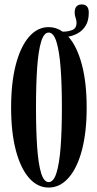

<svg xmlns="http://www.w3.org/2000/svg" viewBox="-20 -833 438 864"><path d="M199 11Q148.5 11 110.5 -32.5Q72.5 -76 51.2 -156.8Q30 -237.5 30 -349Q30 -461 51.2 -542.2Q72.5 -623.5 110.5 -667.2Q148.5 -711 199 -711Q233 -711 262 -690.5Q288 -690.5 306.2 -698.5Q324.5 -706.5 324.5 -730.5Q324.5 -741 320.2 -752.8Q316 -764.5 316 -776Q316 -813 348 -813Q379.5 -813 379.5 -776Q379.5 -740.5 365.8 -718Q352 -695.5 331 -683.8Q310 -672 287.5 -668Q326 -625.5 348 -543.8Q370 -462 370 -349Q370 -237.5 348.5 -156.8Q327 -76 288.2 -32.5Q249.5 11 199 11ZM199 -13.5Q221 -13.5 234 -54.5Q247 -95.5 252.8 -170.8Q258.5 -246 258.5 -349Q258.5 -452 252.8 -527.8Q247 -603.5 234 -645Q221 -686.5 199 -686.5Q177.5 -686.5 165 -645Q152.5 -603.5 147.2 -527.8Q142 -452 142 -349Q142 -246 147.2 -170.8Q152.5 -95.5 165 -54.5Q177.5 -13.5 199 -13.5Z"/></svg>

Font: Imbue 50pt SemiBold
Style: Regular
Weight: 600
Designer: Tyler Finck
Foundry: Etcetera Type Company
Version: Version 1.102; ttfautohint (v1.8.3)